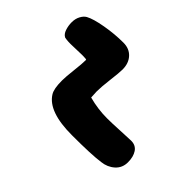

<svg xmlns="http://www.w3.org/2000/svg" viewBox="-177 -779 887 887"><g transform="rotate(-45 266.5 -335.0)"><path d="M154.8 -14.2Q118.2 -14.2 95 -40Q71.8 -65.9 67.9 -103Q60.1 -156.2 60.1 -286.1Q60.1 -439.5 129.9 -482.9Q151.9 -497.1 206.1 -497.1Q230.5 -497.1 278.8 -491.5Q327.1 -485.8 352.1 -485.8Q356 -485.8 355.7 -514.2Q355.5 -542.5 354 -574Q352.5 -605.5 356.9 -627Q364.7 -642.1 385.3 -648.9Q405.8 -655.8 428.2 -655.8Q451.7 -655.8 469.5 -646.2Q487.3 -636.7 495.1 -623Q509.8 -596.2 520.3 -536.6Q530.8 -477.1 530.8 -419.9Q530.8 -381.3 505.9 -358.2Q481 -335 439.9 -335Q418.9 -335 366.2 -341.6Q313.5 -348.1 284.2 -348.1Q270.5 -348.1 246.1 -346.2Q230 -286.6 230 -226.1Q230 -195.8 232.9 -141.8Q235.8 -87.9 235.8 -74.2Q235.8 -44.4 213.4 -29.3Q190.9 -14.2 154.8 -14.2Z"/></g></svg>

Font: Shantell Sans Irregular
Style: Regular
Weight: 800
Designer: Stephen Nixon, Anya Danilova, Shantell Martin
Foundry: Arrow Type
Version: Version 1.006;[9816181b4]